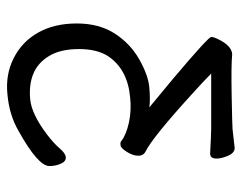

<svg xmlns="http://www.w3.org/2000/svg" viewBox="-90 -429 680 540"><g transform="rotate(90 250.0 -159.0)"><path d="M246 160Q190 166 143.5 142.5Q97 119 71.5 73.5Q46 28 46 -35Q46 -98 74.5 -142Q103 -186 147.5 -211Q192 -236 226 -239Q261 -242 282 -239L200 -307Q84 -405 84 -413Q84 -420 90 -432Q108 -470 132 -472Q164 -469 246.5 -470.5Q329 -472 343 -473Q369 -476 396 -479Q410 -479 418 -460.5Q426 -442 426 -428Q426 -410 412 -410Q356 -413 341 -413H187Q209 -391 239 -364Q365 -249 405 -229Q418 -223 418 -208Q418 -193 407 -175.5Q396 -158 388 -158Q379 -157 377 -160Q359 -174 325 -181.5Q291 -189 254 -185Q175 -178 138 -123Q118 -92 118 -41Q118 11 137.5 43Q157 75 188 87.5Q219 100 260 96Q301 92 358 49Q384 29 397.5 13Q411 -3 422 -4Q434 -5 440.5 10Q447 25 447 42Q447 74 348 129Q303 155 246 160Z"/></g></svg>

Font: LXGW WenKai Mono Lite
Style: Regular
Weight: 400
Monospace: yes
Designer: LXGW / Fontworks Inc.
Foundry: LXGW / Fontworks Inc.
Version: Version 1.520; June 14, 2025